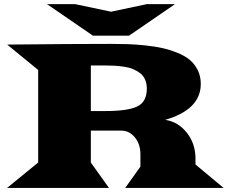

<svg xmlns="http://www.w3.org/2000/svg" viewBox="-20 -918 1112 938"><path d="M434.1 -743.7 209.5 -897.9H346.7L522.5 -860.8L697.8 -897.9H835L610.4 -743.7ZM14.6 0 166.5 -124V-576.2L15.1 -700.2Q338.4 -703.6 520 -703.6Q566.4 -703.6 603.5 -702.4Q640.6 -701.2 688.2 -696.3Q735.8 -691.4 772.2 -683.3Q808.6 -675.3 845.5 -660.6Q882.3 -646 906.5 -626Q930.7 -606 945.8 -575.9Q960.9 -545.9 960.9 -508.3Q960.9 -382.8 787.1 -332.5Q850.1 -323.2 892.6 -269.8Q935.1 -216.3 935.1 -142.6V-114.3L1072.3 0H591.8L666 -104V-164.1Q666 -213.9 638.9 -246.8Q611.8 -279.8 573.7 -279.8H423.8V-124L512.2 0ZM423.8 -375.5H495.1Q604 -375.5 650.6 -397.9Q697.3 -420.4 697.3 -485.4Q697.3 -510.3 688.7 -529.5Q680.2 -548.8 664.1 -560.8Q647.9 -572.8 629.6 -580.6Q611.3 -588.4 586.2 -592Q561 -595.7 541 -596.9Q521 -598.1 495.1 -598.1H423.8Z"/></svg>

Font: Goblin
Style: Regular
Weight: 400
Designer: Riccardo De Franceschi
Foundry: Sorkin Type Co.
Version: Version 1.001